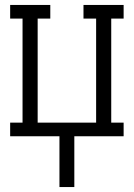

<svg xmlns="http://www.w3.org/2000/svg" viewBox="-20 -550 540 775"><path d="M220 205V0H21V-55H71V-475H21V-530H183V-475H132V-55H368V-475H317V-530H479V-475H429V-55H479V0H280V205Z"/></svg>

Font: Iosevka Slab Light
Style: Regular
Weight: 300
Monospace: yes
Designer: Belleve Invis
Foundry: Belleve Invis
Version: Version 11.1.0; ttfautohint (v1.8.3)